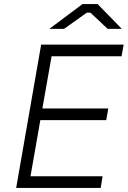

<svg xmlns="http://www.w3.org/2000/svg" viewBox="-20 -918 624 938"><path d="M59 0H472L481 -57H129L177 -331H499L509 -388H187L232 -643H574L584 -700H181ZM221 -777H293L404 -856H422L506 -777H575L457 -898H383Z"/></svg>

Font: Fixel Display Light
Style: Italic
Weight: 300
Italic angle: -10°
Designer: AlfaBravo + MacPaw
Foundry: Kyrylo Tkachov, Marchela Mozhyna, Serhii Makarenko, Maria Weinstein, Zakhar Kryvoshyya
Version: Version 1.210;Glyphs 3.2 (3217)